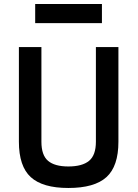

<svg xmlns="http://www.w3.org/2000/svg" viewBox="-20 -926 685 955"><path d="M186 -221Q186 -154 219 -126Q252 -98 320 -98Q389 -98 423 -126Q457 -154 457 -221V-692H569V-221Q569 -99 509.5 -45Q450 9 320 9Q192 9 133 -45Q74 -99 74 -221V-692H186ZM155 -906H487V-811H155Z"/></svg>

Font: Panefresco 750wt
Style: Regular
Weight: 750
Foundry: Campivisivi & Chank Co
Version: Version 1.000